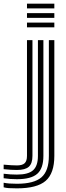

<svg xmlns="http://www.w3.org/2000/svg" viewBox="-106 -820 360 1053"><path d="M42 -774V-800H192V-774ZM42 -670V-696H192V-670ZM42 -722V-748H192V-722ZM-13 213Q-39.5 213 -57.1 211.8Q-74.8 210.5 -86 207.2V182.2Q-71 185.2 -53.9 186.5Q-36.8 187.8 -13 187.8Q80.8 187.8 121.4 152.4Q162 117 162 35V-600H192V35Q192 130.5 144.5 171.8Q97 213 -13 213ZM-13 162.8Q-33 162.8 -50.6 161.5Q-68.2 160.2 -86 157.5V132.8Q-66 135.2 -49 136.4Q-32 137.5 -13 137.5Q48.8 137.5 75.4 113.8Q102 90 102 35V-600H132V35Q132 103.5 98.4 133.1Q64.8 162.8 -13 162.8ZM-13 112.2Q-29.8 112.2 -46.4 111.2Q-63 110.2 -86 107.8V83Q-60.8 85.2 -43.5 86.2Q-26.2 87.2 -13 87.2Q16.5 87.2 29.2 75.1Q42 63 42 35V-600H72V35Q72 76.5 52.2 94.4Q32.5 112.2 -13 112.2Z"/></svg>

Font: Big Shoulders Inline Display Thin Black
Style: Regular
Weight: 900
Version: Version 2.002